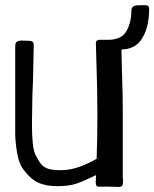

<svg xmlns="http://www.w3.org/2000/svg" viewBox="-20 -728 608 757"><path d="M568 -693Q568 -610 532 -565Q521 -551 502 -542Q483 -533 459 -533V-526L460 -478Q465 -319 464 -295V-28Q465 -22 465 -12Q465 0 461.5 4.5Q458 9 449 9Q394 7 374 8Q362 9 359.5 3Q357 -3 357.5 -11.5Q358 -20 358 -24L359 -38Q313 -15 283 -4.5Q253 6 206 6Q160 6 129.5 -8.5Q99 -23 73 -59Q55 -81 47.5 -125Q40 -169 40 -202V-376V-544Q40 -556 43.5 -560.5Q47 -565 55 -567Q58 -568 66 -568L96 -567Q113 -567 113 -550L110 -407Q107 -347 107 -309L106 -239Q106 -147 119 -119Q132 -93 142.5 -80.5Q153 -68 170.5 -62.5Q188 -57 221 -57Q256 -57 293.5 -70.5Q331 -84 361 -102Q364 -174 364 -280Q364 -374 360 -486L358 -559Q358 -566 364 -569Q370 -572 379 -571H406Q461 -571 480 -608Q498 -642 498 -685Q498 -698 505.5 -702.5Q513 -707 521 -707Q531 -707 541 -707.5Q551 -708 559 -707Q568 -705 568 -693Z"/></svg>

Font: Barriecito
Style: Regular
Weight: 400
Designer: Pablo Cosgaya & Sergio Jiménez
Foundry: Pablo Cosgaya & Sergio Jiménez
Version: Version 1.001